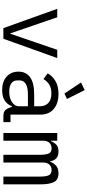

<svg xmlns="http://www.w3.org/2000/svg" viewBox="484 -1304 831 1840"><g transform="rotate(90 900.0 -383.5)"><path d="M249 0 64 -516H145L219 -300L299 -67H303L383 -300L457 -516H536L351 0Z M1095 0Q1050 0 1033 -20.5Q1016 -41 1005 -76L1003 -82H998Q982 -39 944 -13.5Q906 12 843 12Q762 12 714 -30.5Q666 -73 666 -145Q666 -216 719 -255.5Q772 -295 888 -295H998V-346Q998 -402 966 -431Q934 -460 875 -460Q823 -460 790 -439.5Q757 -419 737 -384L683 -424Q703 -465 752 -496.5Q801 -528 880 -528Q971 -528 1024.5 -482Q1078 -436 1078 -354V-68H1150V0ZM857 -56Q919 -56 958.5 -82.5Q998 -109 998 -149V-235H888Q817 -235 783.5 -214.5Q750 -194 750 -156V-135Q750 -95 779 -75.5Q808 -56 857 -56ZM770 -744 843 -779 928 -609 876 -585Z M1254 0V-516H1328V-456H1332Q1344 -486 1366 -507Q1388 -528 1431 -528Q1475 -528 1498 -505.5Q1521 -483 1525 -447H1528Q1542 -482 1568 -505Q1594 -528 1640 -528Q1703 -528 1724.5 -484Q1746 -440 1746 -358V0H1672V-345Q1672 -411 1658.5 -436.5Q1645 -462 1609 -462Q1578 -462 1557.5 -441Q1537 -420 1537 -379V0H1463V-345Q1463 -411 1449.5 -436.5Q1436 -462 1401 -462Q1369 -462 1348.5 -441Q1328 -420 1328 -379V0Z"/></g></svg>

Font: Lilex Nerd Font
Style: Regular
Weight: 400
Designer: Mike Abbink, Paul van der Laan, Pieter van Rosmalen, Mikhael Khrustik
Foundry: Mikhael Khrustik
Version: Version 2.400; ttfautohint (v1.8.4.7-5d5b);Nerd Fonts 3.3.0